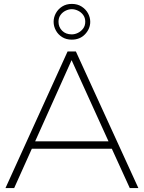

<svg xmlns="http://www.w3.org/2000/svg" viewBox="-20 -963 736 983"><path d="M688.5 0H644.5L552.5 -201.5H143L52.5 0H8L326 -699.5H368.5ZM535.5 -239.5 346.5 -655 160 -239.5ZM347.5 -760Q319 -760 298 -773.2Q277 -786.5 265.8 -807.5Q254.5 -828.5 254.5 -851.5Q254.5 -874.5 266 -895.5Q277.5 -916.5 298.5 -929.8Q319.5 -943 347.5 -943Q377 -943 398.2 -929.2Q419.5 -915.5 430.8 -894.5Q442 -873.5 442 -851.5Q442 -816 415.8 -788Q389.5 -760 347.5 -760ZM347.5 -787Q363.5 -787 379.2 -794.8Q395 -802.5 405.8 -817Q416.5 -831.5 416.5 -851.5Q416.5 -872 406 -886.2Q395.5 -900.5 379.5 -908.2Q363.5 -916 347.5 -916Q331.5 -916 315.8 -908.2Q300 -900.5 289.8 -886.2Q279.5 -872 279.5 -851.5Q279.5 -824.5 298 -805.8Q316.5 -787 347.5 -787Z"/></svg>

Font: Argentum Novus ExtraLight
Style: Regular
Weight: 250
Designer: Julieta Ulanovsky (font) & Cristiano Sobral (main changes)
Foundry: Julieta Ulanovsky (font) & Cristiano Sobral (main changes)
Version: Version 3.00;November 27, 2020;FontCreator 13.0.0.2655 64-bi